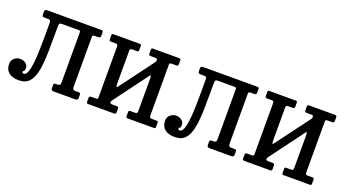

<svg xmlns="http://www.w3.org/2000/svg" viewBox="-46 -929 2421 1347"><g transform="rotate(20 1164.5 -255.5)"><path d="M10 -75Q10 -103 29.8 -119Q49.5 -135 72 -135Q94.5 -135 112.8 -122.2Q131 -109.5 131 -86Q131 -67.5 124 -64Q117 -60.5 117 -55Q117 -50 120.8 -47.5Q124.5 -45 128 -45Q145 -45 155.2 -69.5Q165.5 -94 170.5 -135.2Q175.5 -176.5 177.2 -227.5Q179 -278.5 179 -332.5Q179 -386.5 179 -435.5Q179 -452.5 176.2 -458.8Q173.5 -465 158.5 -465H135.5Q120.5 -465 117.2 -469.5Q114 -474 114 -490V-500Q114 -514.5 119.8 -517.2Q125.5 -520 139 -520H532.5Q544 -520 547.2 -517.2Q550.5 -514.5 550.5 -503V-486Q550.5 -473 546.2 -469Q542 -465 532.5 -465H510Q498 -465 494.2 -462.2Q490.5 -459.5 490.5 -447V-77Q490.5 -55 509.5 -55H539.5Q546.5 -55 548.5 -50.5Q550.5 -46 550.5 -39V-16Q550.5 0 530.5 0H370.5Q350.5 0 350.5 -16V-41Q350.5 -49 353.8 -52Q357 -55 368.5 -55H378.5Q388.5 -55 394.5 -59Q400.5 -63 400.5 -80V-448Q400.5 -458 398.8 -461.5Q397 -465 385.5 -465H264Q248 -465 244.8 -460Q241.5 -455 241.5 -439Q241.5 -334 240 -250.8Q238.5 -167.5 227.8 -109.5Q217 -51.5 189.8 -20.8Q162.5 10 111.5 10Q63 10 36.5 -12Q10 -34 10 -75Z M1065 -77.5Q1065 -64.5 1067.5 -59.8Q1070 -55 1083 -55H1117Q1125.5 -55 1127.8 -51.8Q1130 -48.5 1130 -40V-11Q1130 -3 1126.5 -1.5Q1123 0 1114.5 0H921Q913 0 911.5 -3.8Q910 -7.5 910 -15.5V-40.5Q910 -49 912.2 -52Q914.5 -55 922.5 -55H955Q967 -55 971 -58.2Q975 -61.5 975 -74.5V-314.5Q975 -329 972.8 -335.8Q970.5 -342.5 965 -335L778.5 -84Q776 -80.5 773.2 -76.5Q770.5 -72.5 770.5 -66Q770.5 -58.5 776 -56.8Q781.5 -55 791 -55H817.5Q827.5 -55 831.2 -52Q835 -49 835 -38V-15Q835 -6 832.2 -3Q829.5 0 821 0H629Q620 0 617.5 -3.2Q615 -6.5 615 -16V-39Q615 -49.5 619.2 -52.2Q623.5 -55 633 -55H663Q673 -55 676.5 -57.2Q680 -59.5 680 -69V-443.5Q680 -456.5 677.5 -461.2Q675 -466 662 -466H628Q620 -466 617.5 -469.2Q615 -472.5 615 -481V-510Q615 -518.5 618.8 -519.8Q622.5 -521 630.5 -521H824Q832 -521 833.5 -517.5Q835 -514 835 -505.5V-480.5Q835 -472.5 832.8 -469.2Q830.5 -466 822.5 -466H790Q778 -466 774 -462.8Q770 -459.5 770 -446.5V-211Q770 -191.5 772.2 -183.5Q774.5 -175.5 782.5 -186.5L970.5 -438.5Q975 -445 975 -450.5Q975 -462 970.2 -464Q965.5 -466 954 -466H927.5Q917.5 -466 913.8 -469Q910 -472 910 -483V-506Q910 -515 912.8 -518Q915.5 -521 924 -521H1116Q1125 -521 1127.5 -517.8Q1130 -514.5 1130 -505V-482Q1130 -471.5 1126 -468.8Q1122 -466 1112 -466H1082Q1072.5 -466 1068.8 -463.8Q1065 -461.5 1065 -452Z M1174.5 -75Q1174.5 -103 1194.2 -119Q1214 -135 1236.5 -135Q1259 -135 1277.2 -122.2Q1295.5 -109.5 1295.5 -86Q1295.5 -67.5 1288.5 -64Q1281.5 -60.5 1281.5 -55Q1281.5 -50 1285.2 -47.5Q1289 -45 1292.5 -45Q1309.5 -45 1319.8 -69.5Q1330 -94 1335 -135.2Q1340 -176.5 1341.8 -227.5Q1343.5 -278.5 1343.5 -332.5Q1343.5 -386.5 1343.5 -435.5Q1343.5 -452.5 1340.8 -458.8Q1338 -465 1323 -465H1300Q1285 -465 1281.8 -469.5Q1278.5 -474 1278.5 -490V-500Q1278.5 -514.5 1284.2 -517.2Q1290 -520 1303.5 -520H1697Q1708.5 -520 1711.8 -517.2Q1715 -514.5 1715 -503V-486Q1715 -473 1710.8 -469Q1706.5 -465 1697 -465H1674.5Q1662.5 -465 1658.8 -462.2Q1655 -459.5 1655 -447V-77Q1655 -55 1674 -55H1704Q1711 -55 1713 -50.5Q1715 -46 1715 -39V-16Q1715 0 1695 0H1535Q1515 0 1515 -16V-41Q1515 -49 1518.2 -52Q1521.5 -55 1533 -55H1543Q1553 -55 1559 -59Q1565 -63 1565 -80V-448Q1565 -458 1563.2 -461.5Q1561.5 -465 1550 -465H1428.5Q1412.5 -465 1409.2 -460Q1406 -455 1406 -439Q1406 -334 1404.5 -250.8Q1403 -167.5 1392.2 -109.5Q1381.5 -51.5 1354.2 -20.8Q1327 10 1276 10Q1227.5 10 1201 -12Q1174.5 -34 1174.5 -75Z M2229.5 -77.5Q2229.5 -64.5 2232 -59.8Q2234.5 -55 2247.5 -55H2281.5Q2290 -55 2292.2 -51.8Q2294.5 -48.5 2294.5 -40V-11Q2294.5 -3 2291 -1.5Q2287.5 0 2279 0H2085.5Q2077.5 0 2076 -3.8Q2074.5 -7.5 2074.5 -15.5V-40.5Q2074.5 -49 2076.8 -52Q2079 -55 2087 -55H2119.5Q2131.5 -55 2135.5 -58.2Q2139.5 -61.5 2139.5 -74.5V-314.5Q2139.5 -329 2137.2 -335.8Q2135 -342.5 2129.5 -335L1943 -84Q1940.5 -80.5 1937.8 -76.5Q1935 -72.5 1935 -66Q1935 -58.5 1940.5 -56.8Q1946 -55 1955.5 -55H1982Q1992 -55 1995.8 -52Q1999.5 -49 1999.5 -38V-15Q1999.5 -6 1996.8 -3Q1994 0 1985.5 0H1793.5Q1784.5 0 1782 -3.2Q1779.5 -6.5 1779.5 -16V-39Q1779.5 -49.5 1783.8 -52.2Q1788 -55 1797.5 -55H1827.5Q1837.5 -55 1841 -57.2Q1844.5 -59.5 1844.5 -69V-443.5Q1844.5 -456.5 1842 -461.2Q1839.5 -466 1826.5 -466H1792.5Q1784.5 -466 1782 -469.2Q1779.5 -472.5 1779.5 -481V-510Q1779.5 -518.5 1783.2 -519.8Q1787 -521 1795 -521H1988.5Q1996.5 -521 1998 -517.5Q1999.5 -514 1999.5 -505.5V-480.5Q1999.5 -472.5 1997.2 -469.2Q1995 -466 1987 -466H1954.5Q1942.5 -466 1938.5 -462.8Q1934.5 -459.5 1934.5 -446.5V-211Q1934.5 -191.5 1936.8 -183.5Q1939 -175.5 1947 -186.5L2135 -438.5Q2139.5 -445 2139.5 -450.5Q2139.5 -462 2134.8 -464Q2130 -466 2118.5 -466H2092Q2082 -466 2078.2 -469Q2074.5 -472 2074.5 -483V-506Q2074.5 -515 2077.2 -518Q2080 -521 2088.5 -521H2280.5Q2289.5 -521 2292 -517.8Q2294.5 -514.5 2294.5 -505V-482Q2294.5 -471.5 2290.5 -468.8Q2286.5 -466 2276.5 -466H2246.5Q2237 -466 2233.2 -463.8Q2229.5 -461.5 2229.5 -452Z"/></g></svg>

Font: Besley* Narrow
Style: Regular
Weight: 400
Width: 4
Designer: Owen Earl
Foundry: indestructible type*
Version: Version 3.000; ttfautohint (v1.8.3)